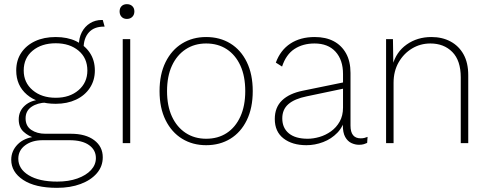

<svg xmlns="http://www.w3.org/2000/svg" viewBox="-20 -688 2352 923"><path d="M474 -592 483 -560Q482 -560 481 -560Q480 -560 479 -560Q432 -560 407 -532Q382 -504 382 -457L359 -468Q359 -506 373.5 -533.5Q388 -561 413 -576.5Q438 -592 470 -592Q472 -592 472.5 -592Q473 -592 474 -592ZM321 -45Q392 -45 433 -14Q474 17 474 68Q474 112 445.5 145Q417 178 367.5 196.5Q318 215 254 215Q149 215 91.5 177Q34 139 34 80Q34 38 64.5 6.5Q95 -25 149 -31L147 -25Q117 -33 93.5 -54.5Q70 -76 70 -114Q70 -154 99.5 -180.5Q129 -207 177 -209L226 -195H203Q160 -194 131.5 -174.5Q103 -155 103 -119Q103 -82 130.5 -63.5Q158 -45 198 -45ZM255 185Q310 185 352 170Q394 155 417.5 129.5Q441 104 441 72Q441 33 408 9.5Q375 -14 314 -14H185Q134 -14 101 10.5Q68 35 68 75Q68 124 118 154.5Q168 185 255 185ZM248 -510Q304 -510 346 -490Q388 -470 412 -434Q436 -398 436 -349Q436 -302 412 -265.5Q388 -229 345.5 -209Q303 -189 248 -189Q161 -189 109.5 -233Q58 -277 58 -349Q58 -398 82 -434Q106 -470 148.5 -490Q191 -510 248 -510ZM248 -480Q180 -480 137 -444.5Q94 -409 94 -349Q94 -291 137 -254.5Q180 -218 248 -218Q315 -218 357.5 -254.5Q400 -291 400 -349Q400 -409 357.5 -444.5Q315 -480 248 -480Z M606 -500V0H570V-500ZM590 -597Q574 -597 564.5 -607Q555 -617 555 -633Q555 -649 564.5 -658.5Q574 -668 590 -668Q606 -668 616 -658.5Q626 -649 626 -633Q626 -617 616 -607Q606 -597 590 -597Z M971 -510Q1037 -510 1087.5 -479Q1138 -448 1166.5 -389.5Q1195 -331 1195 -250Q1195 -169 1166.5 -110.5Q1138 -52 1087.5 -21Q1037 10 971 10Q906 10 855.5 -21Q805 -52 776 -110.5Q747 -169 747 -250Q747 -331 776 -389.5Q805 -448 855.5 -479Q906 -510 971 -510ZM971 -479Q915 -479 872.5 -451Q830 -423 806.5 -372Q783 -321 783 -250Q783 -179 806.5 -128Q830 -77 872.5 -49Q915 -21 971 -21Q1028 -21 1070 -48.5Q1112 -76 1135.5 -127.5Q1159 -179 1159 -250Q1159 -322 1135.5 -373Q1112 -424 1070 -451.5Q1028 -479 971 -479Z M1629 -332Q1629 -400 1593 -439.5Q1557 -479 1492 -479Q1436 -479 1395.5 -452.5Q1355 -426 1336 -368L1306 -387Q1328 -447 1376 -478.5Q1424 -510 1493 -510Q1546 -510 1584 -490Q1622 -470 1643.5 -431.5Q1665 -393 1665 -337V-84Q1665 -23 1714 -23Q1724 -23 1732 -25Q1740 -27 1747 -30L1745 -1Q1739 2 1729.5 5Q1720 8 1706 8Q1687 8 1669 -0.5Q1651 -9 1639.5 -29.5Q1628 -50 1628 -87V-122L1639 -125Q1631 -80 1602 -50Q1573 -20 1533.5 -5Q1494 10 1453 10Q1385 10 1343 -22.5Q1301 -55 1301 -116Q1301 -172 1336 -205.5Q1371 -239 1436 -252L1636 -293V-263L1455 -225Q1396 -213 1366.5 -187.5Q1337 -162 1337 -119Q1337 -73 1368.5 -47Q1400 -21 1459 -21Q1486 -21 1515.5 -29.5Q1545 -38 1571 -56.5Q1597 -75 1613 -103.5Q1629 -132 1629 -171Z M1836 0V-500H1869L1871 -369L1867 -374Q1884 -438 1935 -474Q1986 -510 2054 -510Q2106 -510 2146 -488.5Q2186 -467 2208.5 -426.5Q2231 -386 2231 -326V0H2195V-316Q2195 -397 2154.5 -438Q2114 -479 2049 -479Q2001 -479 1961 -455Q1921 -431 1896.5 -388.5Q1872 -346 1872 -290V0Z"/></svg>

Font: Kantumruy Pro ExtraLight
Style: Regular
Weight: 250
Version: Version 1.002